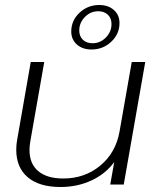

<svg xmlns="http://www.w3.org/2000/svg" viewBox="-20 -738 628 768"><path d="M45 -139Q45 -161 49 -181L103 -490H157L101 -171Q98 -153 98 -138Q98 -83 133 -53.5Q168 -24 233 -24Q319 -24 381 -75.5Q443 -127 458 -211L507 -490H561L475 0H421L437 -90Q403 -43 346.5 -16.5Q290 10 222 10Q137 10 91 -29Q45 -68 45 -139ZM265 -612Q265 -656 298 -687Q331 -718 377 -718Q413 -718 435.5 -698Q458 -678 458 -646Q458 -602 425 -571Q392 -540 346 -540Q310 -540 287.5 -560Q265 -580 265 -612ZM426 -642Q426 -665 411.5 -679Q397 -693 373 -693Q342 -693 319.5 -670Q297 -647 297 -616Q297 -593 311.5 -579Q326 -565 350 -565Q381 -565 403.5 -588Q426 -611 426 -642Z"/></svg>

Font: Fahkwang ExtraLight
Style: Italic
Weight: 275
Italic angle: -10°
Designer: Suppakit Chalermlarp | Katatrad Co.,Ltd.
Foundry: Cadson Demak Co.,Ltd.
Version: Version 1.000; ttfautohint (v1.6)